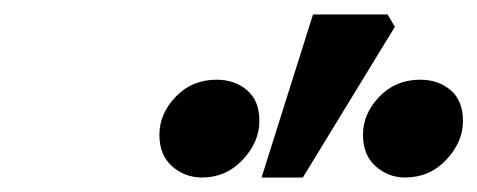

<svg xmlns="http://www.w3.org/2000/svg" viewBox="-20 -814 659 265"><path d="M259 -569Q235 -569 217.5 -584.5Q200 -600 200 -628Q200 -657 222.5 -680.5Q245 -704 279 -704Q304 -704 321 -689.5Q338 -675 338 -647Q338 -618 315 -593.5Q292 -569 259 -569ZM539 -569Q516 -569 498.5 -584.5Q481 -600 481 -628Q481 -657 503.5 -680.5Q526 -704 560 -704Q585 -704 602 -689.5Q619 -675 619 -647Q619 -618 596 -593.5Q573 -569 539 -569ZM341 -569 412 -794H515L525 -777L398 -569Z"/></svg>

Font: Source Sans 3 ExtraBold
Style: Italic
Weight: 800
Italic angle: -11°
Version: Version 3.052;hotconv 1.1.0;makeotfexe 2.6.0